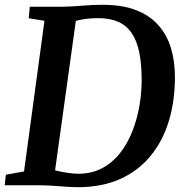

<svg xmlns="http://www.w3.org/2000/svg" viewBox="-26 -771 765 799"><path d="M98 -743H239.5Q278 -744 318.5 -747.5Q359 -751 398.5 -751Q481.5 -751.5 539.2 -729.2Q597 -707 633 -666.2Q669 -625.5 685.5 -570.5Q702 -515.5 702 -450Q702 -350.5 676.5 -267Q651 -183.5 600.2 -121.8Q549.5 -60 473.8 -26Q398 8 297.5 8Q279.5 8 260.2 6.8Q241 5.5 221 4Q201 2.5 181.8 1.2Q162.5 0 144.5 0H-6.5L-1.5 -44L74 -57.5L159 -684.5L93.5 -695ZM198 -25 186 -68.5Q192 -64.5 212.5 -59.8Q233 -55 257.2 -51.5Q281.5 -48 299.5 -48Q355.5 -48 398.8 -71Q442 -94 473 -133.2Q504 -172.5 524 -222.8Q544 -273 553.8 -328.2Q563.5 -383.5 563.5 -437.5Q563.5 -506.5 553 -555.5Q542.5 -604.5 520.5 -635.5Q498.5 -666.5 464.2 -681Q430 -695.5 382 -695.5Q359 -695.5 338.8 -693.2Q318.5 -691 303.2 -687.5Q288 -684 279 -680.5L293.5 -712.5Z"/></svg>

Font: Merriweather SemiBold
Style: Italic
Weight: 600
Italic angle: -7.8°
Version: Version 2.101